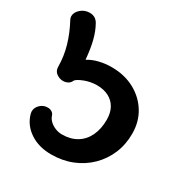

<svg xmlns="http://www.w3.org/2000/svg" viewBox="-185 -939 1050 1098"><g transform="rotate(30 340.5 -390.0)"><path d="M305.4 16Q223.4 16 165.8 -22.1Q108.1 -60.2 89.4 -123.4Q88.4 -128.4 87.3 -133Q86.2 -137.6 86.2 -141.6Q86.2 -167.4 106.7 -187.1Q127.1 -206.8 156 -206.8Q171.4 -206.8 183.1 -199.4Q194.7 -192.1 198.8 -179Q204.3 -160.9 219.9 -146Q235.6 -131.1 257.4 -122.4Q279.2 -113.8 301.9 -113.8Q357.4 -113.8 398 -138.1Q438.6 -162.4 460.4 -207.9Q482.2 -253.3 482.2 -314.7Q482.2 -359.7 464.6 -391.6Q446.9 -423.6 414.2 -440.8Q381.4 -458.1 334.7 -458.1Q315.8 -458.1 294.3 -454.1Q272.9 -450 254.3 -442.7Q235.8 -435.4 222.1 -427.4Q208.3 -419.4 204.7 -410.6Q198.3 -396.1 183.7 -388.9Q169.1 -381.7 153.9 -381.7Q131.3 -381.7 110.8 -396.1Q90.2 -410.6 90 -438.2Q89.6 -506.8 70.5 -572.9Q51.4 -639.1 15.6 -705.6Q10 -715.7 10 -726.8Q10 -752.7 34.7 -774.5Q59.3 -796.3 93.1 -796.3Q132.2 -796.3 151.2 -762.3Q173.3 -723.6 186.4 -672.2Q199.4 -620.8 205.4 -551.3Q236.3 -570.6 275.4 -580.1Q314.6 -589.7 357.3 -589.7Q441.7 -589.7 507.4 -554.4Q573.1 -519.1 610.7 -457.9Q648.3 -396.7 648.3 -318.2Q648.3 -246.4 622.7 -185.8Q597 -125.2 550.6 -79.7Q504.1 -34.2 441.6 -9.1Q379.1 16 305.4 16Z"/></g></svg>

Font: Playpen Sans Thai
Style: Regular
Weight: 400
Designer: Sirin Gunkloy, Laura Meseguer, Veronika Burian, José Scaglione
Foundry: TypeTogether
Version: Version 2.000